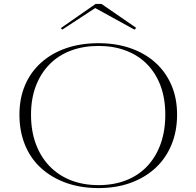

<svg xmlns="http://www.w3.org/2000/svg" viewBox="-20 -943 1000 978"><path d="M482 -723Q571 -723 644.5 -697.5Q718 -672 771 -624.5Q824 -577 853 -510Q882 -443 882 -359Q882 -274 853 -204.5Q824 -135 771 -86.5Q718 -38 645 -11.5Q572 15 482 15Q391 15 317 -11.5Q243 -38 189.5 -86.5Q136 -135 107.5 -204.5Q79 -274 79 -359Q79 -442 107.5 -509Q136 -576 189.5 -624Q243 -672 317 -697.5Q391 -723 482 -723ZM482 -709Q404 -709 340.5 -685Q277 -661 232 -615Q187 -569 162.5 -504.5Q138 -440 138 -359Q138 -276 162.5 -210Q187 -144 232 -97Q277 -50 340.5 -25Q404 0 482 0Q559 0 622 -24.5Q685 -49 729.5 -96Q774 -143 798 -209.5Q822 -276 822 -359Q822 -441 798 -505.5Q774 -570 729.5 -615.5Q685 -661 622 -685Q559 -709 482 -709ZM297 -792 290 -800 467 -923H497L674 -801L665 -792L465 -902Z"/></svg>

Font: Kalnia SemiExpanded ExtraLight
Style: Regular
Weight: 250
Width: 6
Designer: Frida Medrano
Foundry: Frida Medrano
Version: Version 1.105